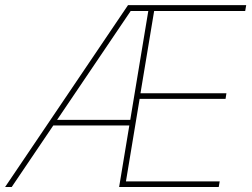

<svg xmlns="http://www.w3.org/2000/svg" viewBox="-37 -748 1006 768"><path d="M-16.6 0 475.1 -727.5H947.8L943.8 -704.1H579.6L524.9 -375H868.7L865.2 -352.5H521.5L466.8 -22.5H841.8L837.9 0H439.5L556.2 -704.1H485.8L9.8 0ZM166.5 -246.1 170.4 -268.6H496.6L492.7 -246.1Z"/></svg>

Font: Inter 17pt Thin
Style: Italic
Weight: 250
Italic angle: -9.3988°
Version: Version 4.001;git-66647c0bb